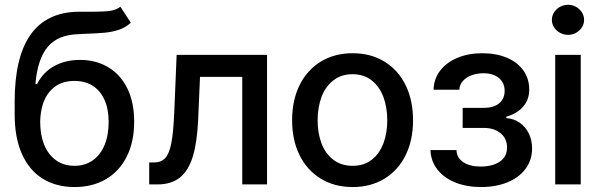

<svg xmlns="http://www.w3.org/2000/svg" viewBox="-20 -755 2461 786"><path d="M319.3 -616.2Q313.5 -615.2 302.7 -615.2Q217.8 -613.3 175.8 -563.7Q133.8 -514.2 125 -411.1H131.8Q156.7 -460 202.6 -484.9Q248.5 -509.8 307.6 -509.8Q372.1 -509.8 422.4 -480.2Q472.7 -450.7 501 -393.6Q529.3 -336.4 529.3 -256.8Q529.3 -175.3 499.3 -114.7Q469.2 -54.2 414.1 -21.7Q358.9 10.7 285.2 10.7Q210.4 10.7 155.3 -23.2Q100.1 -57.1 70.1 -124Q40 -190.9 40 -287.1V-338.9Q40 -702.6 299.8 -707H335.9H363.3Q407.2 -707 431.6 -710.7Q456.1 -714.4 472.7 -727.5L515.6 -662.1Q494.6 -642.6 467.3 -633.3Q439.9 -624 408.4 -621.1Q377 -618.2 319.3 -616.2ZM424.8 -255.9Q424.8 -308.6 407.7 -346.4Q390.6 -384.3 359.1 -404.1Q327.6 -423.8 284.2 -423.8Q219.7 -423.8 182.9 -379.6Q146 -335.4 144.5 -255.9Q144.5 -201.7 161.6 -160.9Q178.7 -120.1 210.4 -98.1Q242.2 -76.2 285.2 -76.2Q327.6 -76.2 359.1 -98.1Q390.6 -120.1 407.7 -160.6Q424.8 -201.2 424.8 -255.9Z M590.8 -89.8H609.4Q639.6 -89.8 656.2 -107.7Q672.9 -125.5 681.4 -169.2Q689.9 -212.9 693.4 -295.9L703.1 -530.3H1073.2V0H971.7V-440.4H798.8L791 -260.7Q786.6 -169.9 769 -113.3Q751.5 -56.6 716.6 -28.3Q681.6 0 624 0H590.8Z M1175.8 -262.7Q1175.8 -344.7 1206.5 -406.7Q1237.3 -468.8 1293.5 -502.9Q1349.6 -537.1 1423.8 -537.1Q1497.6 -537.1 1553.7 -502.9Q1609.9 -468.8 1640.4 -406.5Q1670.9 -344.2 1670.9 -262.7Q1670.9 -181.2 1640.4 -119.4Q1609.9 -57.6 1553.7 -23.4Q1497.6 10.7 1423.8 10.7Q1349.6 10.7 1293.5 -23.4Q1237.3 -57.6 1206.5 -119.4Q1175.8 -181.2 1175.8 -262.7ZM1565.4 -262.7Q1565.4 -314.9 1549.6 -357.7Q1533.7 -400.4 1501.7 -425.8Q1469.7 -451.2 1423.8 -451.2Q1377 -451.2 1344.5 -425.8Q1312 -400.4 1296.1 -357.7Q1280.3 -314.9 1280.3 -262.7Q1280.3 -210.4 1296.1 -168.2Q1312 -126 1344.5 -101.1Q1377 -76.2 1423.8 -76.2Q1470.2 -76.2 1502 -101.1Q1533.7 -126 1549.6 -168.2Q1565.4 -210.4 1565.4 -262.7Z M1948.2 -73.2Q1995.6 -73.2 2025.6 -93Q2055.7 -112.8 2055.7 -151.4Q2055.7 -187.5 2029.3 -209.5Q2002.9 -231.4 1960 -231.4H1874V-313.5H1960Q2002 -313.5 2023.9 -332.5Q2045.9 -351.6 2045.9 -382.8Q2045.9 -415.5 2022.7 -435.3Q1999.5 -455.1 1959 -455.1Q1931.6 -455.1 1909.2 -446.3Q1886.7 -437.5 1873.8 -422.1Q1860.8 -406.7 1860.4 -387.7H1754.9Q1755.9 -431.6 1781.7 -465.6Q1807.6 -499.5 1852.5 -518.3Q1897.5 -537.1 1954.1 -537.1Q2012.2 -537.1 2055.9 -518.3Q2099.6 -499.5 2123 -465.8Q2146.5 -432.1 2146.5 -388.7Q2146.5 -346.7 2121.3 -318.1Q2096.2 -289.6 2052.7 -277.3V-271.5Q2083 -269.5 2107.2 -252.9Q2131.3 -236.3 2144.8 -208.7Q2158.2 -181.2 2158.2 -147.5Q2158.2 -99.6 2131.3 -63.7Q2104.5 -27.8 2057.1 -8.5Q2009.8 10.7 1949.2 10.7Q1890.6 10.7 1844.2 -7.8Q1797.9 -26.4 1770.8 -60.8Q1743.7 -95.2 1742.2 -140.6H1848.6Q1850.1 -108.4 1877 -90.8Q1903.8 -73.2 1948.2 -73.2Z M2252.9 -530.3H2357.4V0H2252.9ZM2239.3 -673.8Q2239.3 -690.4 2248.3 -704.6Q2257.3 -718.8 2272.7 -727.1Q2288.1 -735.4 2305.7 -735.4Q2323.2 -735.4 2338.1 -727.1Q2353 -718.8 2362.1 -704.6Q2371.1 -690.4 2371.1 -673.8Q2371.1 -657.2 2362.1 -643.1Q2353 -628.9 2338.1 -620.6Q2323.2 -612.3 2305.7 -612.3Q2288.1 -612.3 2272.7 -620.6Q2257.3 -628.9 2248.3 -643.1Q2239.3 -657.2 2239.3 -673.8Z"/></svg>

Font: Pretendard Std Medium
Style: Regular
Weight: 500
Designer: Base glyphs from Inter by Rasmus Andersson; Hangeul glyphs from Noto Sans CJK(Source Han Sans) by Jang Soo-young and Kan
Foundry: Kil Hyung-jin
Version: Version 1.309